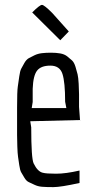

<svg xmlns="http://www.w3.org/2000/svg" viewBox="-20 -760 393 787"><path d="M306 -10Q229 7 198.5 7Q168 7 151.5 5.5Q135 4 121.5 -2.5Q108 -9 98 -13.5Q88 -18 80 -31.5Q72 -45 67 -53.5Q62 -62 59 -83Q56 -104 54 -117Q52 -130 51 -159.5Q50 -189 50 -207V-320Q50 -386 53 -405.5Q56 -425 59 -447Q62 -469 67 -478.5Q72 -488 80 -502Q88 -516 98 -521.5Q108 -527 121.5 -533.5Q135 -540 151.5 -542Q168 -544 189 -544Q210 -544 227 -541Q244 -538 255.5 -529Q267 -520 275.5 -512Q284 -504 289.5 -486Q295 -468 298 -455.5Q301 -443 302.5 -416.5Q304 -390 304 -374V-322L308 -268L104 -263L108 -238Q108 -110 118 -90Q134 -57 155 -52Q169 -48 209.5 -48Q250 -48 306 -61ZM114 -396Q114 -378 114 -342L110 -317H252L247 -343Q247 -423 236 -457Q225 -491 186.5 -491Q148 -491 132 -470.5Q116 -450 114 -396ZM112 -709Q143 -740 152 -740Q161 -740 194 -707L262 -631L227 -595Z"/></svg>

Font: Economica
Style: Regular
Weight: 400
Designer: Vicente Lamonaca
Foundry: Vicente Lamonaca
Version: Version 1.101